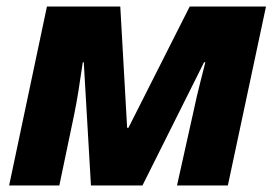

<svg xmlns="http://www.w3.org/2000/svg" viewBox="-20 -569 843 589"><path d="M8 0 124 -549H349L370 -177H374L562 -549H796L679 0H523L572 -220Q585 -281 595 -319Q605 -357 610 -378H606L417 0H259L237 -378H234Q227 -329 220.5 -289Q214 -249 207 -215L162 0Z"/></svg>

Font: Noto Sans ExtraBold
Style: Italic
Weight: 800
Italic angle: -12°
Designer: Monotype Design Team
Foundry: Monotype Imaging Inc.
Version: Version 2.013; ttfautohint (v1.8.4.7-5d5b)